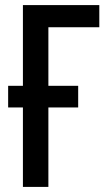

<svg xmlns="http://www.w3.org/2000/svg" viewBox="-20 -734 420 754"><path d="M370 -714V-627H170V-397H287V-312H170V0H70V-312H12V-397H70V-714Z"/></svg>

Font: Noto Sans ExtraCondensed Medium
Style: Regular
Weight: 500
Width: 2
Designer: Monotype Design Team
Foundry: Monotype Imaging Inc.
Version: Version 2.013; ttfautohint (v1.8.4.7-5d5b)